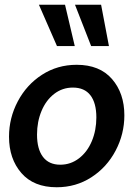

<svg xmlns="http://www.w3.org/2000/svg" viewBox="-20 -779 578 809"><path d="M18 -203Q18 -282 55 -352Q92 -422 157 -464Q222 -506 303 -506Q400 -506 452 -446Q504 -386 504 -293Q504 -214 467 -144Q430 -74 365 -32Q300 10 219 10Q122 10 70 -50Q18 -110 18 -203ZM386 -284Q386 -345 361 -377.5Q336 -410 287 -410Q243 -410 208.5 -383.5Q174 -357 155 -311.5Q136 -266 136 -212Q136 -151 161 -118Q186 -85 234 -85Q278 -85 313 -112Q348 -139 367 -184.5Q386 -230 386 -284ZM220 -585 144 -759H254L295 -585ZM364 -585 296 -759H406L439 -585Z"/></svg>

Font: Cabin SemiBold
Style: Italic
Weight: 600
Italic angle: -7°
Designer: Pablo Impallari
Foundry: Pablo Impallari. http://www.impallari.com Igino Marini. http://www.ikern.com
Version: Version 2.200